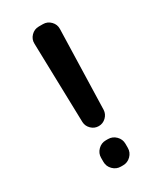

<svg xmlns="http://www.w3.org/2000/svg" viewBox="-187 -821 727 866"><g transform="rotate(-30 177.0 -388.0)"><path d="M114.3 -696.3Q113.3 -719.7 129.9 -736.8Q146.5 -753.9 169.9 -753.9H191.4Q214.8 -753.9 231.4 -736.8Q248 -719.7 247.1 -696.3L235.4 -282.2Q234.4 -260.7 218.3 -245.1Q202.1 -229.5 180.2 -229.5Q158.2 -229.5 142.1 -245.1Q126 -260.7 125 -282.2ZM174.8 -21.5Q151.4 -21.5 134.3 -38.6Q117.2 -55.7 117.2 -79.1V-100.6Q117.2 -124 134.3 -141.1Q151.4 -158.2 174.8 -158.2H186.5Q210 -158.2 227.1 -141.1Q244.1 -124 244.1 -100.6V-79.1Q244.1 -55.7 227.1 -38.6Q210 -21.5 186.5 -21.5Z"/></g></svg>

Font: Gen Jyuu Gothic Medium
Style: Regular
Weight: 500
Designer: [Source Han Sans]
Ryoko NISHIZUKA  (kana & ideographs); Paul D. Hunt (Latin, Greek & Cyrillic); Wenlong ZHANG  (bopomofo
Version: Version 1.002.20150607